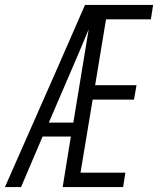

<svg xmlns="http://www.w3.org/2000/svg" viewBox="-25 -755 645 775"><path d="M-5 0 211 -490 318 -735H593L584 -677H403L359 -411H526L516 -353H349L300 -58H481L472 0H228L261 -204H147L60 0ZM172 -260H271L333 -637Q318 -600 302.5 -563.5Q287 -527 271 -490Z"/></svg>

Font: Iosevka Light Extended
Style: Italic
Weight: 300
Width: 7
Italic angle: -9°
Monospace: yes
Designer: Belleve Invis
Foundry: Belleve Invis
Version: Version 32.5.0; ttfautohint (v1.8.4)